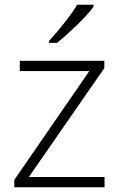

<svg xmlns="http://www.w3.org/2000/svg" viewBox="-20 -786 501 806"><path d="M418.9 0H40V-30.8L355 -487.8H63V-530.8H418V-500L101.1 -43H418.9ZM185.5 -613.8Q221.2 -652.3 256.1 -697.5Q291 -742.7 303.7 -766.1H372.6V-757.8Q355 -732.4 312.7 -690.4Q270.5 -648.4 219.7 -606H185.5Z"/></svg>

Font: JBL Sans
Style: Light
Weight: 300
Version: Version 1.10